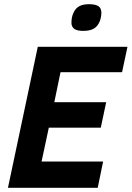

<svg xmlns="http://www.w3.org/2000/svg" viewBox="-20 -900 631 920"><path d="M18.1 0 161.1 -675.8H590.8L564.9 -554.2H270L240.2 -410.2H488.8L462.9 -288.1H213.9L179.2 -126H474.1L448.2 0ZM465.8 -838.9Q465.8 -827.1 462.6 -812.7Q459.5 -798.3 452.1 -786.1Q441.4 -767.6 423.3 -759.8Q405.3 -752 378.9 -752Q348.1 -752 335.2 -762.2Q322.3 -772.5 322.3 -791Q322.3 -803.2 324.7 -816.2Q327.1 -829.1 333 -840.8Q342.8 -861.3 360.6 -870.6Q378.4 -879.9 406.2 -879.9Q438 -879.9 451.9 -870.1Q465.8 -860.4 465.8 -838.9Z"/></svg>

Font: Clear Sans
Style: Bold Italic
Weight: 700
Italic angle: -12°
Foundry: Intel Corporation
Version: Version 1.00